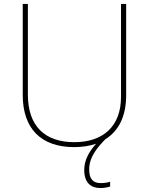

<svg xmlns="http://www.w3.org/2000/svg" viewBox="-20 -734 752 971"><path d="M431 122C431 57 478 6 513 -30C579 -71 618 -144 618 -252V-714H592V-244C592 -92 498 -15 356 -15C207 -15 121 -96 121 -256V-714H95V-254C95 -81 190 10 355 10C396 10 433 4 466 -7C430 33 406 76 406 126C406 191 441 217 487 217C508 217 526 213 537 209V185C526 189 508 192 489 192C450 192 431 171 431 122Z"/></svg>

Font: Noto Sans Arabic Thin
Style: Regular
Weight: 100
Designer: Monotype Design Team, Nadine Chahine, Nizar Qandah and Khaled Hosny
Foundry: Monotype Imaging Inc.
Version: Version 2.012